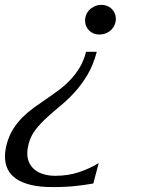

<svg xmlns="http://www.w3.org/2000/svg" viewBox="-48 -553 595 781"><path d="M176.8 162.1Q230 162.1 274.4 147Q318.8 131.8 353.5 110.4L331.5 193.4Q302.2 198.7 261.5 203.4Q220.7 208 166 208Q115.2 208 78.9 199.5Q42.5 190.9 18.6 174.8Q-5.4 158.7 -16.6 135.5Q-27.8 112.3 -27.8 83.5Q-27.8 60.1 -20.5 32.7Q-11.2 -1.5 5.4 -27.8Q22 -54.2 43.2 -75.4Q64.5 -96.7 89.1 -114.5Q113.8 -132.3 139.4 -149.7Q165 -167 189.9 -185.5Q214.8 -204.1 236.6 -226.6Q258.3 -249 275.4 -277.1Q292.5 -305.2 302.2 -342.3H345.7Q331.1 -287.6 307.4 -248Q283.7 -208.5 255.9 -178Q228 -147.5 198.7 -123.3Q169.4 -99.1 143.6 -75.7Q117.7 -52.2 97.4 -26.6Q77.1 -1 68.4 32.7Q63 54.2 63 70.3Q63 93.8 71.8 110.8Q80.6 127.9 95.9 139.4Q111.3 150.9 132.1 156.5Q152.8 162.1 176.8 162.1ZM355 -412.6Q343.3 -412.6 333 -416.7Q322.8 -420.9 314.9 -428.5Q307.1 -436 302.5 -446.8Q297.9 -457.5 297.9 -470.2Q297.9 -479.5 301.8 -490.7Q305.7 -502 314.2 -511.2Q322.8 -520.5 335.7 -526.9Q348.6 -533.2 366.2 -533.2Q377.9 -533.2 388.4 -528.8Q398.9 -524.4 406.5 -516.8Q414.1 -509.3 418.7 -498.5Q423.3 -487.8 423.3 -475.1Q423.3 -465.3 419.4 -454.6Q415.5 -443.8 407 -434.3Q398.4 -424.8 385.5 -418.7Q372.6 -412.6 355 -412.6Z"/></svg>

Font: Arian Grqi
Style: Italic
Weight: 400
Italic angle: -15°
Designer: Ruben Hakobyan (Tarumian)
Foundry: Ruben Hakobyan (Tarumian)
Version: Version 1.002